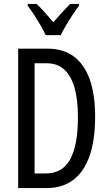

<svg xmlns="http://www.w3.org/2000/svg" viewBox="-20 -963 556 983"><path d="M467 -366Q467 -246 438.5 -164.5Q410 -83 354.5 -41.5Q299 0 217 0H73V-714H223Q303 -714 357 -674.5Q411 -635 439 -557.5Q467 -480 467 -366ZM379 -362Q379 -454 361 -515.5Q343 -577 308 -608Q273 -639 220 -639H157V-75H214Q300 -75 339.5 -147.5Q379 -220 379 -362ZM214 -783Q204 -805 189 -831Q174 -857 157 -883.5Q140 -910 122 -933V-943H167Q186 -926 208.5 -900.5Q231 -875 253 -849Q279 -879 296.5 -898Q314 -917 339 -943H384V-933Q369 -913 351.5 -886.5Q334 -860 318 -833Q302 -806 291 -783Z"/></svg>

Font: Noto Sans ExtraCondensed
Style: Regular
Weight: 400
Width: 2
Designer: Monotype Design Team
Foundry: Monotype Imaging Inc.
Version: Version 2.013